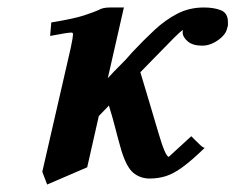

<svg xmlns="http://www.w3.org/2000/svg" viewBox="-20 -465 629 513"><path d="M587 -390Q584 -373 563 -358Q542 -343 520 -343Q495 -343 481.5 -354.5Q468 -366 468 -379Q468 -383 469 -385Q462 -381 445 -364Q428 -347 397 -315L355 -272Q367 -232 379 -192Q391 -152 403 -111Q422 -46 431 -46Q431 -46 491 -101Q491 -101 498.5 -93.5Q506 -86 514.5 -78Q523 -70 527 -70Q493 -37 468.5 -19Q444 -1 423.5 5.5Q403 12 380 12Q355 12 336.5 -3Q318 -18 304 -64Q294 -99 288 -123Q282 -147 271 -183L244 -155L213 -18L106 28L93 -6L169 -337Q175 -366 175 -372Q175 -378 172 -378Q165 -378 153 -376Q141 -374 114 -369L117 -405Q178 -415 205 -424Q232 -433 243 -438Q254 -445 274 -445H311L268 -256Q285 -275 301 -290.5Q317 -306 333 -325Q364 -358 393 -385Q422 -412 454 -428.5Q486 -445 525 -445Q552 -445 570.5 -437.5Q589 -430 589 -406Q589 -402 589 -398.5Q589 -395 587 -390Z"/></svg>

Font: Libertinus Serif Semibold Italic
Style: Regular
Weight: 600
Italic angle: -11.5°
Designer: Philipp H. Poll, Khaled Hosny
Foundry: Caleb Maclennan
Version: Version 7.051;RELEASE